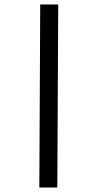

<svg xmlns="http://www.w3.org/2000/svg" viewBox="-20 -777 398 864"><path d="M161 -757H242L238 67H157Z"/></svg>

Font: Instrument Sans SemiCondensed Medium
Style: Italic
Weight: 500
Width: 4
Italic angle: -13°
Designer: Rodrigo Fuenzalida
Foundry: fragTYPE
Version: Version 1.000;gftools[0.9.28]